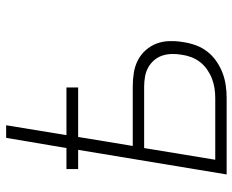

<svg xmlns="http://www.w3.org/2000/svg" viewBox="-88 -688 775 640"><g transform="rotate(-90 300.0 -367.5)"><path d="M39 0 121 -495H57V-534H127L161 -735H203L170 -534H329V-495H164L134 -313H332Q355 -313 377.5 -309.5Q400 -306 419.5 -296Q439 -286 453.5 -269.5Q468 -253 475.5 -233Q483 -213 483.5 -189.5Q484 -166 480 -144Q477 -123 469.5 -102.5Q462 -82 448.5 -64.5Q435 -47 416 -34Q397 -21 377 -13.5Q357 -6 336 -3Q315 0 294 0ZM88 -38H294Q310 -38 326.5 -40.5Q343 -43 358.5 -49Q374 -55 388.5 -65Q403 -75 413.5 -88.5Q424 -102 430 -118Q436 -134 438 -150Q441 -166 440.5 -183Q440 -200 435 -215Q430 -230 419.5 -242Q409 -254 395.5 -261.5Q382 -269 365.5 -272Q349 -275 332 -275H127Z"/></g></svg>

Font: Iosevka Curly XLtExObl
Style: Regular
Weight: 200
Width: 7
Italic angle: -9°
Monospace: yes
Designer: Belleve Invis
Foundry: Belleve Invis
Version: Version 11.0.1; ttfautohint (v1.8.3)